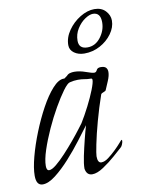

<svg xmlns="http://www.w3.org/2000/svg" viewBox="-72 -645 525 699"><g transform="rotate(-10 190.5 -295.0)"><path d="M30 3Q6 3 6 -33Q6 -61 17 -102.5Q28 -144 46 -189Q64 -234 85.5 -273.5Q107 -313 129.5 -338Q152 -363 171 -363H174L185 -371Q190 -377 197.5 -379Q205 -381 213 -381Q233 -381 255 -373Q277 -365 285 -365Q292 -365 295.5 -373Q299 -381 311 -381Q325 -381 330.5 -375Q336 -369 336 -359Q336 -345 328 -326.5Q320 -308 315 -296Q314 -292 306 -289.5Q298 -287 296 -283Q280 -237 267 -189.5Q254 -142 247 -107Q240 -72 240 -64Q240 -39 254 -39Q266 -39 280 -49.5Q294 -60 307.5 -73Q321 -86 330 -96.5Q339 -107 340 -107Q342 -107 342 -103Q342 -99 339 -91Q336 -83 332 -80Q322 -71 301 -52.5Q280 -34 256 -18Q232 -2 214 -2Q193 -2 189 -27Q189 -45 195 -73.5Q201 -102 208.5 -132Q216 -162 222 -182Q207 -162 183.5 -131Q160 -100 132.5 -69.5Q105 -39 78 -18Q51 3 30 3ZM62 -44Q72 -44 88.5 -57.5Q105 -71 124.5 -92Q144 -113 161.5 -134Q179 -155 191.5 -171.5Q204 -188 207 -192Q223 -218 238.5 -248.5Q254 -279 264 -304.5Q274 -330 274 -340Q274 -346 269 -346H266Q256 -346 245.5 -348Q235 -350 221 -350Q207 -350 191 -346Q182 -344 165.5 -321.5Q149 -299 129.5 -265Q110 -231 92.5 -192.5Q75 -154 63.5 -119Q52 -84 52 -61Q52 -44 62 -44ZM262 -440Q240 -440 224.5 -451Q209 -462 209 -480Q209 -508 227 -534Q245 -560 272 -576.5Q299 -593 325 -593Q351 -593 366 -577Q381 -561 381 -541Q381 -516 364 -492.5Q347 -469 320 -454.5Q293 -440 262 -440ZM277 -460Q306 -460 325.5 -485.5Q345 -511 345 -541Q345 -577 317 -577Q304 -577 287 -565.5Q270 -554 257.5 -534Q245 -514 245 -490Q245 -460 277 -460Z"/></g></svg>

Font: Bilbo
Style: Regular
Weight: 400
Designer: Robert E. Leuschke
Foundry: Robert E. Leuschke
Version: Version 1.100